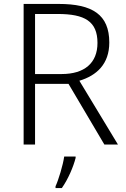

<svg xmlns="http://www.w3.org/2000/svg" viewBox="-20 -734 640 975"><path d="M278 -714H100V0H158V-308H328L510 0H579L383 -324C470 -350 535 -408 535 -518C535 -660 449 -714 278 -714ZM273 -663C410 -663 475 -626 475 -516C475 -414 409 -358 293 -358H158V-663ZM364 68V61H306C300 104 277 180 262 212V221H294C326 176 353 112 364 68Z"/></svg>

Font: Noto Sans Meetei Mayek Light
Style: Regular
Weight: 300
Designer: Monotype Design Team and Neelakash Kshetrimayum
Foundry: Monotype Imaging Inc.
Version: Version 2.002